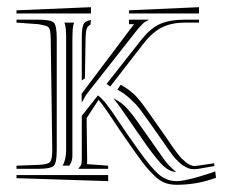

<svg xmlns="http://www.w3.org/2000/svg" viewBox="-20 -549 643 540"><path d="M539.6 -528.8V-511.2H342.8V-520ZM235.8 -528.8V-511.2H26.4V-520ZM284.2 -56.6V-39.6L26.4 -47.9V-56.6ZM26.4 -485.4V-493.7H87.4Q123 -493.7 131.3 -485.4Q139.6 -477.1 139.6 -441.4V-127Q139.6 -91.3 131.3 -82.8Q123 -74.2 87.4 -74.2H26.4V-83L89.4 -85.4Q114.3 -86.4 120.6 -93.5Q127 -100.6 127 -126L122.6 -441.4Q122.1 -466.3 117.2 -471.7Q112.3 -477.1 87.4 -481ZM475.6 -65.4Q458 -65.9 441.2 -80.8Q424.3 -95.7 392.1 -140.6L363.8 -181.2Q355.5 -192.9 341.8 -213.1Q328.1 -233.4 317.9 -247.6Q307.6 -261.7 298.8 -272.9Q311.5 -266.1 321.8 -258.5Q332 -251 343.8 -236.8Q355.5 -222.7 360.6 -215.3Q365.7 -208 381.8 -185.5L419.9 -131.3Q420.9 -129.9 427 -121.3Q433.1 -112.8 435.3 -109.4Q437.5 -106 443.4 -98.1Q449.2 -90.3 453.4 -85.9Q457.5 -81.5 463.6 -75.7Q469.7 -69.8 475.6 -65.4ZM183.6 -441.4V-295.4V-231.9V-110.8Q183.6 -105 182.6 -100.3Q181.6 -95.7 180.7 -93.5Q179.7 -91.3 177.5 -87.4Q175.3 -83.5 174.8 -83H156.2Q166 -100.6 166 -127V-441.4V-447.3Q166 -465.8 163.1 -479.5Q163.1 -480.5 162.1 -482.4Q161.1 -484.4 161.1 -485.4H188.5Q188 -484.4 187.3 -482.4Q186.5 -480.5 186.5 -479.5Q183.6 -467.8 183.6 -441.4ZM234.4 -479.5Q226.6 -476.1 223.9 -468Q221.2 -460 220.7 -441.9L218.8 -328.6L210 -322.8V-441.4Q210 -469.7 214.6 -480Q219.2 -490.2 235.8 -492.7ZM585.4 -66.9 587.4 -48.8 573.7 -44.4Q527.8 -29.3 476.6 -29.3Q458.5 -29.3 444.1 -34.7Q429.7 -40 415.5 -53.5Q401.4 -66.9 390.4 -80.3Q379.4 -93.8 361.3 -119.1L333 -159.7Q324.7 -170.9 299.8 -208.7Q274.9 -246.6 264.2 -259.8L257.3 -268.1L223.6 -216.8L225.1 -98.1V-96.7L224.6 -87.4L284.2 -83V-74.2H201.2V-76.2Q206.5 -81.1 208.3 -85.9Q210 -90.8 210 -102.1V-223.1L255.4 -280.8Q267.6 -271.5 280.3 -255.1Q293 -238.8 313.7 -207.5Q334.5 -176.3 342.3 -165.5L370.6 -125.5Q404.8 -77.1 426.8 -58.3Q448.7 -39.6 476.6 -39.6Q502.9 -39.6 568.4 -61ZM319.3 -310.5Q326.7 -306.6 332.8 -302.7Q338.9 -298.8 345.2 -293.7Q351.6 -288.6 355.7 -285.2Q359.9 -281.7 366 -274.4Q372.1 -267.1 375 -263.9Q377.9 -260.7 384.5 -251.5Q391.1 -242.2 393.3 -239.3Q395.5 -236.3 403.3 -225.1Q411.1 -213.9 413.6 -210.4L451.7 -156.2Q453.6 -153.3 460 -143.8Q466.3 -134.3 470 -129.4Q473.6 -124.5 480.2 -116Q486.8 -107.4 491.7 -102.5Q496.6 -97.7 503.2 -92.3Q509.8 -86.9 516.1 -84.5Q522.5 -82 528.8 -82Q529.3 -82 530.3 -82.3Q531.2 -82.5 532.7 -82.8Q534.2 -83 536.1 -83L582 -89.8L583 -82L538.1 -74.2Q531.2 -73.2 527.8 -73.2Q521.5 -73.2 515.6 -74.2Q509.8 -75.2 503.9 -78.6Q498 -82 493.9 -84.2Q489.7 -86.4 483.9 -92.5Q478 -98.6 475.1 -101.1Q472.2 -103.5 466.1 -111.8Q460 -120.1 458 -122.6Q456.1 -125 449.2 -134.8Q442.4 -144.5 441.4 -146.5L403.3 -200.7Q383.3 -229 373.3 -242.2Q363.3 -255.4 346.2 -271.2Q329.1 -287.1 310.1 -296.9ZM290 -305.7 279.8 -313 375.5 -434.6Q403.8 -470.7 431.4 -482.2Q459 -493.7 499 -493.7H539.6V-485.4H499Q464.8 -485.4 437.5 -472.9Q410.2 -460.4 382.8 -425.3ZM342.8 -493.7H397.5V-492.2Q390.6 -489.3 388.2 -487.8Q385.7 -486.3 377.9 -478.5Q370.1 -470.7 358.4 -455.6L227.1 -288.6Q219.2 -278.8 210 -260.3L209.5 -285.2L356.9 -481H342.8Z"/></svg>

Font: FoglihtenNo03
Style: Regular
Weight: 500
Version: Version 0.59